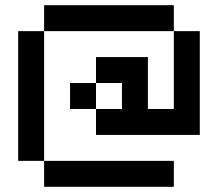

<svg xmlns="http://www.w3.org/2000/svg" viewBox="-20 -720 840 740"><path d="M50 -100H150V0H650V-100H150V-600H650V-300H550V-500H350V-400H250V-300H350V-400H450V-300H350V-200H750V-600H650V-700H150V-600H50Z"/></svg>

Font: Connection Serif
Style: Regular
Weight: 400
Version: Version 0.2